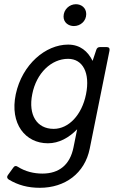

<svg xmlns="http://www.w3.org/2000/svg" viewBox="-20 -685 582 910"><path d="M330.1 -561.5C361.3 -561.5 388.7 -585 388.7 -618.2C388.7 -648.4 365.2 -665 339.8 -665C308.6 -665 281.2 -639.6 281.2 -606.4C281.2 -578.1 304.7 -561.5 330.1 -561.5ZM436.5 -449.2 418.9 -396.5C396.5 -441.4 360.4 -473.6 302.7 -473.6C196.3 -473.6 85 -379.9 54.7 -238.3C25.4 -97.7 100.6 -5.9 207 -5.9C259.8 -5.9 306.6 -32.2 345.7 -72.3L328.1 14.6C311.5 95.7 260.7 137.7 180.7 137.7C140.6 137.7 99.6 127.9 64.5 105.5C55.7 99.6 48.8 100.6 43 109.4L17.6 144.5C11.7 152.3 12.7 160.2 21.5 166C65.4 192.4 112.3 205.1 168.9 205.1C288.1 205.1 381.8 136.7 405.3 19.5L499 -445.3C501 -456.1 496.1 -461.9 485.4 -461.9H454.1C445.3 -461.9 439.5 -458 436.5 -449.2ZM234.4 -74.2C154.3 -74.2 113.3 -140.6 132.8 -238.3C152.3 -338.9 223.6 -406.2 302.7 -406.2C372.1 -406.2 408.2 -339.8 387.7 -238.3C368.2 -140.6 305.7 -74.2 234.4 -74.2Z"/></svg>

Font: Ed Sans Neue
Style: Italic
Weight: 400
Italic angle: -11°
Designer: Stephen Hutchings
Version: Version 1.004;PS 001.004;hotconv 1.0.88;makeotf.lib2.5.64775